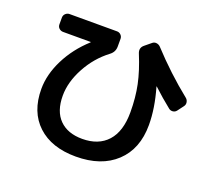

<svg xmlns="http://www.w3.org/2000/svg" viewBox="-132 -921 1265 1145"><g transform="rotate(20 500.0 -348.0)"><path d="M128.9 -620.1Q114.3 -620.1 103.5 -629.9Q92.8 -639.6 92.8 -655.3V-698.2Q92.8 -712.9 103.5 -723.1Q114.3 -733.4 128.9 -733.4H429.7Q444.3 -733.4 454.6 -723.1Q464.8 -712.9 464.8 -698.2V-649.4Q464.8 -614.3 435.5 -592.8Q355.5 -532.2 306.2 -440.9Q256.8 -349.6 256.8 -262.7Q256.8 -164.1 308.6 -111.8Q360.4 -59.6 453.1 -59.6Q556.6 -59.6 613.3 -122.6Q669.9 -185.5 669.9 -306.6Q669.9 -400.4 653.3 -479.5Q636.7 -558.6 597.7 -653.3Q584 -686.5 611.3 -708L649.4 -739.3Q660.2 -749 674.8 -747.6Q689.5 -746.1 700.2 -735.4Q818.4 -607.4 951.2 -501Q961.9 -492.2 964.4 -477.5Q966.8 -462.9 958 -451.2L928.7 -412.1Q919.9 -400.4 905.3 -398.9Q890.6 -397.5 879.9 -406.2Q823.2 -451.2 765.6 -504.9Q764.6 -505.9 763.7 -505.9V-503.9Q799.8 -378.9 799.8 -273.4Q799.8 -121.1 707 -34.2Q614.3 52.7 453.1 52.7Q298.8 52.7 210.9 -29.3Q123 -111.3 123 -256.8Q123 -348.6 170.9 -444.3Q218.8 -540 303.7 -617.2Q304.7 -618.2 304.7 -619.1Q304.7 -620.1 303.7 -620.1Z"/></g></svg>

Font: Rounded-L Mgen+ 1m bold
Style: Bold
Weight: 700
Designer: [Source Han Sans]
Ryoko NISHIZUKA  (kana & ideographs); Paul D. Hunt (Latin, Greek & Cyrillic); Wenlong ZHANG  (bopomofo
Version: Version 1.059.20150602